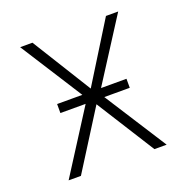

<svg xmlns="http://www.w3.org/2000/svg" viewBox="-103 -642 720 739"><g transform="rotate(-20 256.5 -272.5)"><path d="M106.2 -545.5 256.7 -302.9 407.3 -545.5H457.4L282.7 -272.7L457.4 0H407.3L256.7 -238.6L106.2 0H55.8L229.8 -272.7L55.8 -545.5ZM114.7 -254.3V-291.2H398.8V-254.3Z"/></g></svg>

Font: Inter Extra Light BETA
Style: Regular
Weight: 200
Designer: Rasmus Andersson
Foundry: rsms
Version: Version 3.011;git-f93a4a705